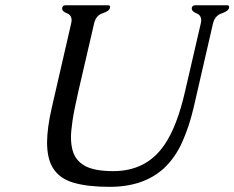

<svg xmlns="http://www.w3.org/2000/svg" viewBox="-20 -706 909 745"><path d="M180.7 -287.1 255.9 -614.3Q257.8 -622.1 257.8 -627.9Q257.8 -647.5 239.5 -654.5Q221.2 -661.6 221.2 -672.4Q221.2 -673.8 221.2 -675.3Q223.6 -685.5 233.9 -685.5H399.4Q409.2 -685.5 406.7 -675.3Q403.8 -662.6 378.2 -654.5Q352.5 -646.5 345.2 -615.2L284.2 -352.1Q267.1 -277.3 261.2 -236.3Q255.4 -195.3 255.4 -173.8Q255.4 -145 261.7 -122.6Q272.5 -83 309.3 -62.5Q346.2 -42 419.4 -42Q548.3 -42 617.7 -143.6Q667 -214.8 698.2 -352.1L758.8 -613.8Q760.7 -621.6 760.7 -627.4Q760.7 -647 742.4 -654.3Q724.1 -661.6 724.1 -672.4Q724.1 -673.8 724.1 -675.3Q726.6 -685.5 736.8 -685.5H861.3Q869.1 -685.5 869.1 -678.7Q869.1 -677.2 868.7 -675.3Q865.7 -662.6 839.6 -653.8Q813.5 -645 806.2 -613.8L731 -287.1Q713.9 -214.4 686.8 -154.1Q659.7 -93.8 615.7 -52.7Q537.1 19 405.3 19Q321.8 19 266.8 3.4Q211.9 -12.2 186 -53.2Q162.6 -89.8 162.6 -154.3Q163.1 -210.4 180.7 -287.1Z"/></svg>

Font: Caudex
Style: Italic
Weight: 400
Italic angle: -13°
Version: Version 1.04